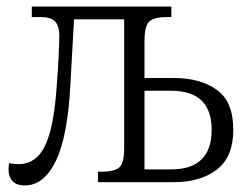

<svg xmlns="http://www.w3.org/2000/svg" viewBox="-20 -556 754 586"><path d="M56 10Q30 10 18 -3.5Q6 -17 6 -39Q6 -44 6.5 -49Q7 -54 8 -58Q23 -55 36 -55Q71 -55 95 -78.5Q119 -102 133.5 -156.5Q148 -211 154 -305Q157 -344 159 -384Q161 -424 161 -446Q161 -478 147.5 -491Q134 -504 103 -504H77V-536H503V-504H490Q454 -504 437.5 -492Q421 -480 421 -430V-318H510Q591 -318 641.5 -282Q692 -246 692 -160Q692 -77 642 -38.5Q592 0 510 0H279V-32H290Q327 -32 343 -44Q359 -56 359 -105V-497H206L195 -301Q187 -140 150.5 -65Q114 10 56 10ZM421 -39H502Q626 -39 626 -160Q626 -279 502 -279H421Z"/></svg>

Font: Noto Serif SemiCondensed Light
Style: Regular
Weight: 300
Width: 4
Designer: Monotype Design Team
Foundry: Monotype Imaging Inc.
Version: Version 2.013